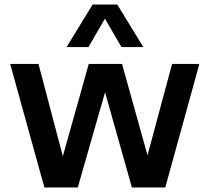

<svg xmlns="http://www.w3.org/2000/svg" viewBox="-20 -828 926 848"><path d="M740 -545.5H860.5L710 0H562.5L444 -420.5L323.5 0H176L25 -545.5H150L257.5 -138L372 -545.5H519L631.5 -142ZM613 -620H516.5L443.5 -745.5L370.5 -620H274L389 -808H498Z"/></svg>

Font: Encode Sans SemiBold
Style: Regular
Weight: 600
Designer: Multiple Designers
Foundry: Impallari Type
Version: Version 2.000